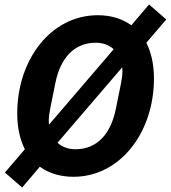

<svg xmlns="http://www.w3.org/2000/svg" viewBox="-20 -778 763 858"><path d="M308 12C517 12 668 -186 668 -427C668 -492 655 -545 634 -587L723 -691L646 -758L567 -665C524 -696 472 -710 417 -710C208 -710 57 -512 57 -271C57 -206 70 -153 91 -111L2 -7L79 60L158 -33C201 -2 253 12 308 12ZM205 -296 227 -405C250 -521 313 -587 408 -587C440 -587 467 -577 488 -558L199 -221C198 -228 198 -235 198 -240C198 -256 201 -276 205 -296ZM317 -111C285 -111 258 -121 237 -140L526 -477C527 -470 527 -463 527 -458C527 -442 524 -422 520 -402L498 -293C475 -177 412 -111 317 -111Z"/></svg>

Font: Braiins Sans
Style: Bold Italic
Weight: 700
Italic angle: -11.31°
Designer: Mike Abbink, Paul van der Laan, Pieter van Rosmalen, Jiri Chlebus, Lubos Buracinsky
Foundry: Bold Monday, Sudetype
Version: Version 1.000;hotconv 1.0.109;makeotfexe 2.5.65596